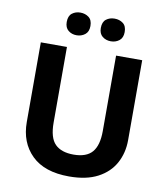

<svg xmlns="http://www.w3.org/2000/svg" viewBox="-98 -1002 952 1093"><g transform="rotate(10 378.0 -455.0)"><path d="M671 -252Q671 -178 638.5 -118.5Q606 -59 540.5 -24.5Q475 10 375 10Q233 10 159 -62.5Q85 -135 85 -254V-714H236V-277Q236 -189 272 -153Q308 -117 379 -117Q453 -117 486.5 -156Q520 -195 520 -278V-714H671ZM210 -854Q210 -889 230 -904.5Q250 -920 277.9 -920Q305.8 -920 326.4 -904.6Q347 -889.2 347 -854.4Q347 -821 326.4 -805Q305.8 -789 277.9 -789Q250 -789 230 -805.2Q210 -821.5 210 -854ZM407 -854Q407 -889 427.1 -904.5Q447.3 -920 475.6 -920Q504 -920 524.5 -904.6Q545 -889.2 545 -854.4Q545 -821 524.4 -805Q503.9 -789 476 -789Q447.5 -789 427.2 -805.2Q407 -821.5 407 -854Z"/></g></svg>

Font: Noto Sans Lisu
Style: Regular
Weight: 400
Designer: Monotype Design Team. David Williams.
Foundry: Monotype Imaging Inc.
Version: Version 2.102